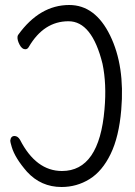

<svg xmlns="http://www.w3.org/2000/svg" viewBox="-20 -732 540 768"><path d="M226 16Q144 16 88 -45Q40 -100 27 -144Q21 -164 21 -169Q23 -188 38 -188Q51 -188 60 -173Q124 -48 228 -48Q377 -48 398 -295Q407 -396 390 -477Q348 -647 254 -647Q155 -647 95 -544Q90 -535 81 -535Q68 -535 58.5 -553Q49 -571 50 -584Q50 -589 53 -593Q139 -712 257 -712Q361 -712 420.5 -590Q480 -468 465 -293Q456 -185 422.5 -116Q389 -47 338 -15.5Q287 16 226 16Z"/></svg>

Font: LXGW WenKai Mono Lite
Style: Regular
Weight: 400
Monospace: yes
Designer: LXGW / Fontworks Inc.
Foundry: LXGW / Fontworks Inc.
Version: Version 1.520; June 14, 2025